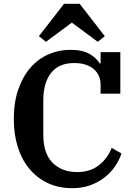

<svg xmlns="http://www.w3.org/2000/svg" viewBox="-20 -970 701 1002"><path d="M357 12Q285 12 228.5 -15Q172 -42 132.5 -90Q93 -138 72.5 -204Q52 -270 52 -348Q52 -436 75.5 -503.5Q99 -571 139 -617Q179 -663 233 -686.5Q287 -710 347 -710Q412 -710 449 -687.5Q486 -665 500 -639H505V-698H608V-481H505V-528Q505 -579 468.5 -610Q432 -641 366 -641Q288 -641 247 -590Q206 -539 206 -446V-267Q206 -169 254.5 -120.5Q303 -72 383 -72Q449 -72 494.5 -106.5Q540 -141 563 -198L614 -169Q602 -133 579.5 -100.5Q557 -68 524.5 -43Q492 -18 450 -3Q408 12 357 12ZM183 -781 314 -950H396L527 -781L490 -752L355 -852L220 -752Z"/></svg>

Font: IBM Plex Serif SemiBold
Style: Regular
Weight: 600
Designer: Mike Abbink, Paul van der Laan, Pieter van Rosmalen
Foundry: Bold Monday
Version: Version 2.5